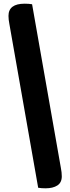

<svg xmlns="http://www.w3.org/2000/svg" viewBox="-20 -821 380 1041"><path d="M154 -798 310 89Q315 114 315 135Q315 169 291 184.5Q267 200 227 200Q205 200 187 197L31 -690Q26 -715 26 -735Q26 -801 114 -801Q136 -801 154 -798Z"/></svg>

Font: Sansita ExtraBold
Style: Regular
Weight: 800
Designer: Pablo Cosgaya
Foundry: Omnibus-Type
Version: Version 1.006